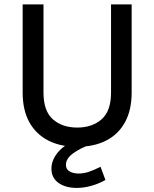

<svg xmlns="http://www.w3.org/2000/svg" viewBox="-20 -670 719 894"><path d="M85.5 0ZM85.5 -649.5H182.5V-239Q182.5 -153 226.2 -114.5Q270 -76 339.5 -76Q409 -76 453 -114.5Q497 -153 497 -239V-649.5H593V-239Q593 -157.5 562.2 -101.2Q531.5 -45 474.8 -15.8Q418 13.5 339.5 13.5Q261.5 13.5 204.5 -15.8Q147.5 -45 116.5 -101.2Q85.5 -157.5 85.5 -239ZM471 168Q439 186 404.2 195.5Q369.5 205 337 205Q285 205 252.2 181.5Q219.5 158 219.5 115Q219.5 76 249.2 39.8Q279 3.5 338 -19.5L406.5 0.5Q351 21 319 45Q287 69 287 97.5Q287 119 304.8 128.5Q322.5 138 346 138Q369 138 393 130.2Q417 122.5 448 106.5Z"/></svg>

Font: Betinya Sans Medium
Style: Regular
Weight: 500
Designer: Jonathan Pinhorn
Version: Version 2.001;December 9, 2019;FontCreator 12.0.0.2547 64-bi